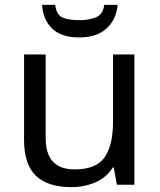

<svg xmlns="http://www.w3.org/2000/svg" viewBox="-20 -760 658 790"><path d="M533 -536V0H461L448 -71H444Q418 -29 372 -9.5Q326 10 274 10Q177 10 128 -36.5Q79 -83 79 -185V-536H168V-191Q168 -63 287 -63Q376 -63 410.5 -113Q445 -163 445 -257V-536ZM464 -740Q459 -680 418.5 -643Q378 -606 306 -606Q232 -606 194.5 -642.5Q157 -679 153 -740H207Q212 -699 237 -688Q262 -677 308 -677Q347 -677 375.5 -689Q404 -701 409 -740Z"/></svg>

Font: Noto Sans Mongolian
Style: Regular
Weight: 400
Designer: Monotype Design Team
Foundry: Monotype Imaging Inc.
Version: Version 3.001; ttfautohint (v1.8.4.7-5d5b)